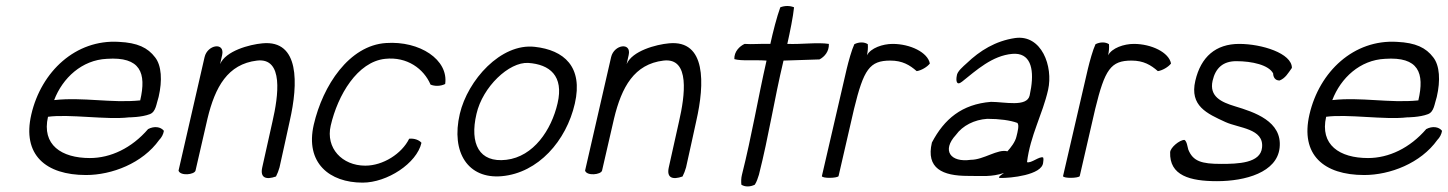

<svg xmlns="http://www.w3.org/2000/svg" viewBox="-20 -608 4947 656"><path d="M87 -217C55 -79 136 -10 274 -10C362 -10 467 -50 524 -130C532 -138 538 -149 540 -161C529 -175 507 -178 486 -167C430 -102 358 -68 287 -68C190 -68 122 -113 144 -209C216 -219 345 -198 420 -207C420 -207 464 -207 492 -218C513 -226 514 -253 522 -277C535 -333 532 -384 510 -412C485 -445 450 -462 386 -465C239 -474 121 -364 87 -217ZM165 -266C194 -342 260 -403 345 -407C460 -415 481 -359 459 -265C360 -255 264 -277 165 -266Z M590 -25C596 -6 644 -11 648 -25L689 -203C715 -311 758 -389 858 -401C950 -412 931 -280 911 -193C897 -132 888 -88 876 -36C868 0 889 7 923 -5C928 -15 932 -25 935 -36C947 -88 959 -146 970 -195C999 -322 1004 -472 877 -460C832 -456 751 -434 732 -389L739 -420C749 -465 689 -456 679 -413Z M1052 -182C1022 -51 1106 16 1219 16C1303 16 1404 -50 1420 -120C1413 -129 1396 -136 1378 -134C1353 -83 1289 -42 1228 -42C1149 -42 1092 -102 1110 -179C1134 -283 1201 -397 1296 -407C1371 -415 1428 -373 1451 -319C1465 -313 1485 -313 1501 -321C1513 -404 1414 -469 1299 -461C1173 -453 1083 -316 1052 -182Z M1551 -219C1520 -86 1580 4 1694 -6C1819 -17 1915 -127 1944 -254C1973 -380 1907 -437 1807 -448C1691 -461 1578 -334 1551 -219ZM1608 -219C1629 -311 1719 -397 1785 -393C1858 -388 1907 -349 1885 -255C1864 -164 1803 -73 1710 -62C1617 -51 1584 -117 1608 -219Z M1979 -25C1985 -6 2033 -11 2037 -25L2078 -203C2104 -311 2147 -389 2247 -401C2339 -412 2320 -280 2300 -193C2286 -132 2277 -88 2265 -36C2257 0 2278 7 2312 -5C2317 -15 2321 -25 2324 -36C2336 -88 2348 -146 2359 -195C2388 -322 2393 -472 2266 -460C2221 -456 2140 -434 2121 -389L2128 -420C2138 -465 2078 -456 2068 -413Z M2489 -406C2513 -399 2555 -404 2599 -401C2569 -269 2549 -146 2515 -11C2512 1 2512 12 2513 23C2525 31 2543 31 2559 23C2566 12 2569 1 2573 -11C2607 -145 2625 -267 2657 -401C2700 -402 2740 -404 2780 -405C2797 -414 2813 -432 2812 -458C2773 -464 2718 -456 2670 -458C2679 -498 2690 -552 2693 -583C2679 -589 2661 -589 2646 -583C2634 -550 2621 -499 2612 -458C2573 -459 2551 -456 2524 -458C2507 -450 2488 -432 2489 -406Z M2788 -6C2791 2 2839 1 2845 -6L2898 -236C2931 -371 2951 -401 3022 -401C3063 -401 3088 -386 3112 -365C3127 -367 3148 -379 3157 -391C3150 -429 3090 -458 3030 -458C2996 -458 2955 -444 2942 -419C2945 -432 2946 -445 2945 -457C2933 -465 2915 -465 2899 -457C2890 -438 2879 -398 2873 -373Z M3164 -121C3143 -32 3201 -7 3287 -7C3338 -7 3367 -3 3410 -17C3413 -18 3383 -1 3397 0C3432 1 3540 -10 3544 -52C3545 -59 3546 -65 3544 -70C3531 -75 3503 -49 3489 -54C3500 -145 3542 -217 3561 -301C3579 -381 3539 -491 3448 -478C3381 -468 3328 -435 3283 -392C3271 -381 3250 -364 3249 -349C3246 -334 3247 -313 3267 -329C3316 -368 3370 -418 3439 -424C3500 -429 3513 -375 3503 -309L3498 -282C3489 -241 3412 -260 3366 -260C3266 -252 3206 -201 3164 -121ZM3246 -147C3269 -179 3309 -199 3353 -202C3395 -202 3432 -197 3456 -188C3463 -181 3457 -158 3453 -142C3449 -123 3433 -103 3422 -91C3389 -100 3341 -62 3297 -62C3227 -52 3197 -94 3246 -147Z M3612 -6C3615 2 3663 1 3669 -6L3722 -236C3755 -371 3775 -401 3846 -401C3887 -401 3912 -386 3936 -365C3951 -367 3972 -379 3981 -391C3974 -429 3914 -458 3854 -458C3820 -458 3779 -444 3766 -419C3769 -432 3770 -445 3769 -457C3757 -465 3739 -465 3723 -457C3714 -438 3703 -398 3697 -373Z M3978 -88C3975 -8 4046 11 4138 11C4235 11 4343 -19 4352 -103C4362 -194 4265 -225 4199 -245C4153 -259 4111 -278 4123 -332C4133 -376 4159 -399 4204 -399C4258 -399 4315 -386 4330 -357C4330 -357 4329 -333 4352 -333C4372 -341 4381 -358 4394 -376C4394 -426 4291 -458 4214 -458C4134 -458 4083 -414 4064 -332C4044 -246 4104 -220 4167 -191C4213 -170 4299 -169 4292 -104C4287 -50 4209 -48 4152 -48C4085 -48 4056 -57 4040 -97C4037 -108 4035 -125 4027 -130C4010 -130 3979 -104 3978 -88Z M4454 -217C4422 -79 4503 -10 4641 -10C4729 -10 4834 -50 4891 -130C4899 -138 4905 -149 4907 -161C4896 -175 4874 -178 4853 -167C4797 -102 4725 -68 4654 -68C4557 -68 4489 -113 4511 -209C4583 -219 4712 -198 4787 -207C4787 -207 4831 -207 4859 -218C4880 -226 4881 -253 4889 -277C4902 -333 4899 -384 4877 -412C4852 -445 4817 -462 4753 -465C4606 -474 4488 -364 4454 -217ZM4532 -266C4561 -342 4627 -403 4712 -407C4827 -415 4848 -359 4826 -265C4727 -255 4631 -277 4532 -266Z"/></svg>

Font: Comica
Style: RgIta
Weight: 400
Designer: Jasper
Foundry: KineticPlasma Fonts/Cannot Into Space Fonts
Version: Version 0.89